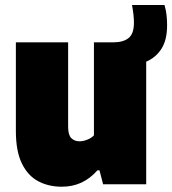

<svg xmlns="http://www.w3.org/2000/svg" viewBox="-20 -714 668 744"><path d="M219 9.5Q168 9.5 128 -11.8Q88 -33 64.8 -80.5Q41.5 -128 41.5 -206.5V-550H244V-223Q244 -191 256.2 -178.8Q268.5 -166.5 288 -166.5Q302.5 -166.5 318.2 -172.8Q334 -179 344 -189.5V-550H419.5Q457.5 -550 478.2 -566.5Q499 -583 499 -626Q499 -640 497.2 -656.8Q495.5 -673.5 491.5 -694.5H617.5Q623.5 -674 625.5 -654.5Q627.5 -635 627.5 -615.5Q627.5 -559.5 605.8 -525.2Q584 -491 546.5 -475V0H379.5L365.5 -54H357.5Q301.5 10 219 9.5Z"/></svg>

Font: Encode Sans SmCnd Black
Style: Regular
Weight: 900
Width: 4
Designer: Multiple Designers
Foundry: Impallari Type
Version: Version 3.002; ttfautohint (v1.8.3) -l 8 -r 50 -G 200 -x 14 